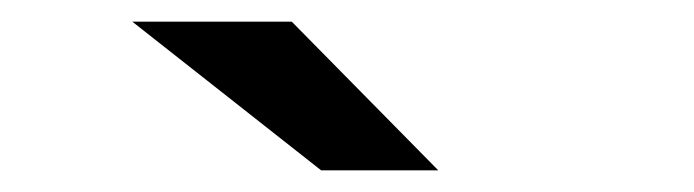

<svg xmlns="http://www.w3.org/2000/svg" viewBox="-20 -764 640 177"><path d="M276 -607 102 -744H249L384 -607Z"/></svg>

Font: MOST Montserrat SemiBold
Style: Regular
Weight: 600
Designer: Julieta Ulanovsky
Foundry: Julieta Ulanovsky
Version: Version 8.000;March 11, 2024;FontCreator 15.0.0.2926 64-bit